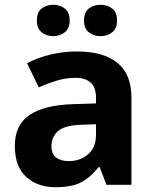

<svg xmlns="http://www.w3.org/2000/svg" viewBox="-20 -772 644 802"><path d="M302 -557Q412 -557 470.5 -509.5Q529 -462 529 -364V0H425L396 -74H392Q357 -30 318 -10Q279 10 211 10Q138 10 90 -32.5Q42 -75 42 -163Q42 -250 103 -291.5Q164 -333 286 -337L381 -340V-364Q381 -407 358.5 -427Q336 -447 296 -447Q256 -447 218 -435.5Q180 -424 142 -407L93 -508Q137 -531 190.5 -544Q244 -557 302 -557ZM323 -251Q251 -249 223 -225Q195 -201 195 -162Q195 -128 215 -113.5Q235 -99 267 -99Q315 -99 348 -127.5Q381 -156 381 -208V-253ZM134 -686Q134 -721 154 -736.5Q174 -752 202 -752Q230 -752 250.5 -736.5Q271 -721 271 -686Q271 -653 250.5 -637Q230 -621 202 -621Q174 -621 154 -637Q134 -653 134 -686ZM331 -686Q331 -721 351 -736.5Q371 -752 400 -752Q428 -752 448.5 -736.5Q469 -721 469 -686Q469 -653 448.5 -637Q428 -621 400 -621Q371 -621 351 -637Q331 -653 331 -686Z"/></svg>

Font: Noto Sans Gujarati UI
Style: Bold
Weight: 700
Designer: Jelle Bosma - Monotype Design Team, Universal Thirst
Foundry: Monotype Imaging Inc.
Version: Version 2.106; ttfautohint (v1.8.4.7-5d5b)